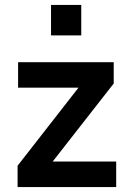

<svg xmlns="http://www.w3.org/2000/svg" viewBox="-20 -755 520 775"><path d="M51 0V-86L324 -436V-401H53V-504H439V-418L163 -65L161 -103H449V0ZM186 -612V-735H308V-612Z"/></svg>

Font: Nunitoga
Style: Bold
Weight: 700
Designer: Vernon Adams
Foundry: Vernon Adams
Version: Version 1.0